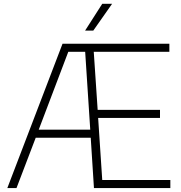

<svg xmlns="http://www.w3.org/2000/svg" viewBox="-20 -964 928 984"><path d="M17.5 0 300.5 -740H848V-698.5H460.5L480.5 -401H800V-359.5H483L504 -41.5H853V0H461.5L445 -258H163L64.5 0ZM330 -698.5 178.5 -299.5H442.5L416.5 -698.5ZM416 -807 504 -944.5H554.5L458 -807Z"/></svg>

Font: Encode Sans XLt
Style: Regular
Weight: 200
Designer: Multiple Designers
Foundry: Impallari Type
Version: Version 3.002; ttfautohint (v1.8.3) -l 8 -r 50 -G 200 -x 14 